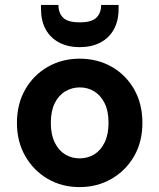

<svg xmlns="http://www.w3.org/2000/svg" viewBox="-20 -750 649 782"><path d="M304 12Q232 12 174.5 -21.5Q117 -55 83 -114Q49 -173 49 -249Q49 -327 83 -386Q117 -445 175 -478Q233 -511 304 -511Q377 -511 435 -478Q493 -445 526.5 -386Q560 -327 560 -249Q560 -172 526 -113.5Q492 -55 434 -21.5Q376 12 304 12ZM304 -105Q337 -105 363.5 -121Q390 -137 406 -169.5Q422 -202 422 -250Q422 -298 406 -330Q390 -362 363.5 -378Q337 -394 305 -394Q273 -394 246 -378Q219 -362 203 -330Q187 -298 187 -249Q187 -202 203 -169.5Q219 -137 245.5 -121Q272 -105 304 -105ZM305 -558Q256 -558 220.5 -577Q185 -596 166 -630.5Q147 -665 147 -713V-730H218Q218 -697 237 -678Q256 -659 305 -659Q353 -659 372.5 -678Q392 -697 392 -730H463V-713Q463 -665 443.5 -630Q424 -595 388.5 -576.5Q353 -558 305 -558Z"/></svg>

Font: DM Sans 20pt
Style: Bold
Weight: 700
Version: Version 4.004;gftools[0.9.30]